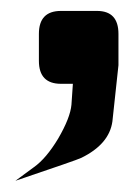

<svg xmlns="http://www.w3.org/2000/svg" viewBox="-20 -154 248 348"><path d="M194.7 -35.8V-92.6Q194.7 -134.2 155.8 -134.2H90.5Q50.5 -134.2 50.5 -92.6V-43.7Q50.5 -2.1 90.5 -2.1H112.1L109.5 35.8Q107.4 59.5 85.3 97.4Q63.7 133.2 41.6 148.9L7.9 173.7Q63.7 154.7 93.4 144.5Q123.2 134.2 127.4 132.1Q177.9 107.4 183.7 66.3Z"/></svg>

Font: MM Bagan
Style: Regular
Weight: 400
Designer: Khon Soe Zaw Thu
Version: Version 1.00 July 10, 2016, initial release